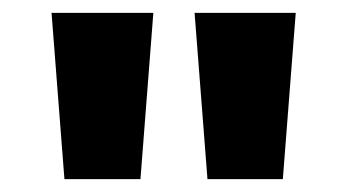

<svg xmlns="http://www.w3.org/2000/svg" viewBox="-20 -734 540 298"><path d="M60 -714 80 -456H198L218 -714ZM282 -714 302 -456H419L439 -714Z"/></svg>

Font: Noto Sans Thai Looped ExtraBold
Style: Regular
Weight: 800
Designer: Cadson Demak Team
Foundry: Cadson Demak Co., Ltd.
Version: Version 1.001